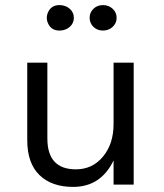

<svg xmlns="http://www.w3.org/2000/svg" viewBox="-20 -725 646 754"><path d="M505 0H426V-95Q376 9 267 9Q183 9 135 -37.5Q87 -84 87 -175V-479H166V-181Q166 -60 278 -60Q343 -60 384.5 -110Q426 -160 426 -238V-479H505ZM216 -705Q239 -704 254.5 -690Q270 -676 270 -655Q270 -634 254.5 -620Q239 -606 216 -605Q184 -604 170.5 -629.5Q157 -655 170.5 -680.5Q184 -706 216 -705ZM384 -605Q362 -605 347 -619.5Q332 -634 332 -655Q332 -676 347 -690.5Q362 -705 384 -705Q407 -705 422.5 -690.5Q438 -676 438 -655Q438 -634 422.5 -619.5Q407 -605 384 -605Z"/></svg>

Font: Karla Neue
Style: Regular
Weight: 400
Designer: Jonathan Pinhorn
Foundry: PYRS Fontlab Ltd. / Made with FontLab
Version: Version 1.000;PS 001.001;hotconv 1.0.56